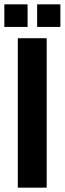

<svg xmlns="http://www.w3.org/2000/svg" viewBox="-53 -864 298 884"><path d="M29 0V-688H162V0ZM-33 -740V-844H74V-740ZM118 -740V-844H225V-740Z"/></svg>

Font: Saira UltraCondensed Black
Style: Regular
Weight: 900
Width: 1
Designer: Hector Gatti with collaboration of the Omnibus-Type team
Foundry: Omnibus-Type
Version: Version 1.101